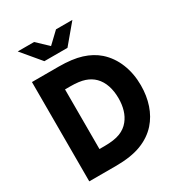

<svg xmlns="http://www.w3.org/2000/svg" viewBox="-217 -1084 1134 1224"><g transform="rotate(-30 350.5 -472.5)"><path d="M79.6 -731H275.4Q375.5 -731 442.6 -710Q509.8 -689 557.1 -647.5Q612.8 -597.7 641.8 -525.1Q670.9 -452.6 670.9 -365.7Q670.9 -289.6 648.9 -224.4Q627 -159.2 584 -110.8Q535.6 -56.6 461.4 -28.3Q387.2 0 275.4 0H79.6ZM276.4 -146Q348.1 -146 390.6 -162.6Q433.1 -179.2 459 -211.9Q482.9 -241.2 494.6 -280.3Q506.3 -319.3 506.3 -365.7Q506.3 -417 492.2 -459.5Q478 -502 449.2 -531.2Q422.4 -558.1 382.8 -571.5Q343.3 -585 276.4 -585H238.8V-146ZM98.6 -945.3H219.2L299.8 -868.7L380.4 -945.3H501L384.8 -806.6H214.8Z"/></g></svg>

Font: Glacial Indifference
Style: Bold
Weight: 700
Designer: Alfredo Marco Pradil
Foundry: Alfredo Marco Pradil
Version: Version 1.312